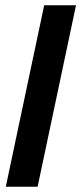

<svg xmlns="http://www.w3.org/2000/svg" viewBox="-20 -710 309 730"><path d="M148 -690H269L123 0H2Z"/></svg>

Font: Decalotype SemiBold Italic
Style: Regular
Weight: 600
Italic angle: -12°
Designer: Alfredo Marco Pradil
Foundry: Alfredo Marco Pradil
Version: Version 1.0